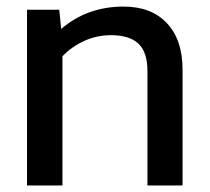

<svg xmlns="http://www.w3.org/2000/svg" viewBox="-20 -570 645 590"><path d="M63 0V-540H162.1L168 -481Q248 -549.8 359.9 -549.8Q445.3 -549.8 493.2 -498.5Q541 -447.3 541 -356V0H433.1V-351.1Q433.1 -409.7 405.5 -435.8Q377.9 -461.9 320.8 -461.9Q277.3 -461.9 238.5 -444.1Q199.7 -426.3 171.9 -397V0Z"/></svg>

Font: Kanit
Style: Regular
Weight: 400
Designer: Katatrad Team
Foundry: CadsonDemak
Version: Version 1.000;PS 001.000;hotconv 1.0.88;makeotf.lib2.5.64775